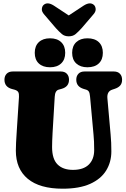

<svg xmlns="http://www.w3.org/2000/svg" viewBox="-20 -1133 763 1163"><path d="M546.5 -317.5 525.5 -547.5Q523.5 -569.5 518.2 -578Q513 -586.5 501.5 -590L486.5 -594.5Q442 -608 442 -650Q442 -672.5 455 -686.2Q468 -700 492 -700H669.5Q693.5 -700 706.5 -686.2Q719.5 -672.5 719.5 -650Q719.5 -628 708 -615Q696.5 -602 675 -595L660 -590Q627 -579.5 630.5 -538L650 -318.5Q652.5 -292.5 653.5 -267.8Q654.5 -243 654.5 -216Q654.5 -151 622.8 -99.8Q591 -48.5 525.8 -19.2Q460.5 10 359.5 10Q220.5 10 148.2 -50Q76 -110 76 -220.5Q76 -260 81.5 -338.5L95 -546Q96 -565.5 90.5 -575.2Q85 -585 67 -590L52 -594Q7 -606.5 7 -650Q7 -672.5 20.2 -686.2Q33.5 -700 57.5 -700H348Q372 -700 385 -686.2Q398 -672.5 398 -650Q398 -607.5 353.5 -595L335.5 -590Q313.5 -584 311.5 -547L298.5 -329.5Q295.5 -275.5 295.5 -242Q295.5 -170 328.5 -137Q361.5 -104 422 -104Q485.5 -104 518 -136.2Q550.5 -168.5 550.5 -224Q550.5 -254 549.5 -274.8Q548.5 -295.5 546.5 -317.5ZM283 -725.5Q240 -725.5 215.2 -748.5Q190.5 -771.5 190.5 -813Q190.5 -854.5 215.2 -877.8Q240 -901 283 -901Q326 -901 350.5 -877.8Q375 -854.5 375 -813Q375 -772 350.5 -748.8Q326 -725.5 283 -725.5ZM509.5 -725.5Q467 -725.5 442 -748.5Q417 -771.5 417 -813Q417 -854.5 442 -877.8Q467 -901 509.5 -901Q554 -901 578.5 -877.8Q603 -854.5 603 -813Q603 -772 578.5 -748.8Q554 -725.5 509.5 -725.5ZM474.5 -962.5Q454.5 -940.5 438.2 -926.8Q422 -913 396.5 -913Q371 -913 354.8 -926.8Q338.5 -940.5 318.5 -962.5L247.5 -1045.5Q232 -1063 233.5 -1078.8Q235 -1094.5 243.5 -1102.5Q266.5 -1124 305.5 -1099.5L396.5 -1039.5L487.5 -1099.5Q526.5 -1124 549.5 -1102.5Q558 -1094.5 559.5 -1078.8Q561 -1063 545.5 -1045.5Z"/></svg>

Font: Fraunces 144pt SuperSoft Black
Style: Regular
Weight: 900
Version: Version 1.000;[b76b70a41]